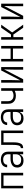

<svg xmlns="http://www.w3.org/2000/svg" viewBox="1962 -2530 576 4540"><g transform="rotate(-90 2250.0 -260.0)"><path d="M66 0V-520H434V0H373V-465H127V0Z M723 8Q691 8 660 0Q629 -8 605 -28.5Q581 -49 569.5 -79.5Q558 -110 558 -141Q558 -166 565 -190.5Q572 -215 587.5 -234Q603 -253 625 -266Q647 -279 670.5 -286.5Q694 -294 719 -296.5Q744 -299 768 -299H873V-352Q873 -368 870 -384.5Q867 -401 859.5 -415.5Q852 -430 840 -441.5Q828 -453 813 -460Q798 -467 781.5 -470Q765 -473 749 -473Q727 -473 705.5 -469Q684 -465 665.5 -453Q647 -441 636 -421.5Q625 -402 625 -381V-379H564V-381Q564 -403 571 -424.5Q578 -446 591 -464Q604 -482 622.5 -494.5Q641 -507 661.5 -514.5Q682 -522 704.5 -525Q727 -528 749 -528Q773 -528 797 -524Q821 -520 843 -510Q865 -500 883.5 -483.5Q902 -467 913.5 -445.5Q925 -424 929.5 -400Q934 -376 934 -352V0H873V-88Q864 -66 849 -47Q834 -28 814 -15Q794 -2 770.5 3Q747 8 723 8ZM746 -47Q763 -47 780.5 -50.5Q798 -54 813.5 -62Q829 -70 841 -83Q853 -96 860.5 -112Q868 -128 870.5 -145.5Q873 -163 873 -180V-244H768Q752 -244 735 -242.5Q718 -241 702 -237Q686 -233 670.5 -226Q655 -219 643 -207.5Q631 -196 625 -180Q619 -164 619 -147Q619 -124 629.5 -103Q640 -82 658.5 -69Q677 -56 700 -51.5Q723 -47 746 -47Z M1373 0V-465H1154V-256Q1154 -235 1154 -214Q1154 -193 1152.5 -172.5Q1151 -152 1147.5 -131.5Q1144 -111 1137.5 -91Q1131 -71 1121.5 -52.5Q1112 -34 1095 -22Q1078 -10 1057.5 -5Q1037 0 1017 0V-55Q1031 -55 1045 -62Q1059 -69 1067.5 -81Q1076 -93 1079.5 -107.5Q1083 -122 1086 -136.5Q1089 -151 1090.5 -166Q1092 -181 1092.5 -195.5Q1093 -210 1093.5 -225Q1094 -240 1094 -255V-520H1434V0Z M1723 8Q1691 8 1660 0Q1629 -8 1605 -28.5Q1581 -49 1569.5 -79.5Q1558 -110 1558 -141Q1558 -166 1565 -190.5Q1572 -215 1587.5 -234Q1603 -253 1625 -266Q1647 -279 1670.5 -286.5Q1694 -294 1719 -296.5Q1744 -299 1768 -299H1873V-352Q1873 -368 1870 -384.5Q1867 -401 1859.5 -415.5Q1852 -430 1840 -441.5Q1828 -453 1813 -460Q1798 -467 1781.5 -470Q1765 -473 1749 -473Q1727 -473 1705.5 -469Q1684 -465 1665.5 -453Q1647 -441 1636 -421.5Q1625 -402 1625 -381V-379H1564V-381Q1564 -403 1571 -424.5Q1578 -446 1591 -464Q1604 -482 1622.5 -494.5Q1641 -507 1661.5 -514.5Q1682 -522 1704.5 -525Q1727 -528 1749 -528Q1773 -528 1797 -524Q1821 -520 1843 -510Q1865 -500 1883.5 -483.5Q1902 -467 1913.5 -445.5Q1925 -424 1929.5 -400Q1934 -376 1934 -352V0H1873V-88Q1864 -66 1849 -47Q1834 -28 1814 -15Q1794 -2 1770.5 3Q1747 8 1723 8ZM1746 -47Q1763 -47 1780.5 -50.5Q1798 -54 1813.5 -62Q1829 -70 1841 -83Q1853 -96 1860.5 -112Q1868 -128 1870.5 -145.5Q1873 -163 1873 -180V-244H1768Q1752 -244 1735 -242.5Q1718 -241 1702 -237Q1686 -233 1670.5 -226Q1655 -219 1643 -207.5Q1631 -196 1625 -180Q1619 -164 1619 -147Q1619 -124 1629.5 -103Q1640 -82 1658.5 -69Q1677 -56 1700 -51.5Q1723 -47 1746 -47Z M2373 0V-199Q2348 -186 2319.5 -179Q2291 -172 2262 -172Q2235 -172 2208 -176.5Q2181 -181 2156.5 -193Q2132 -205 2112.5 -224.5Q2093 -244 2082 -269Q2071 -294 2068.5 -321Q2066 -348 2066 -375V-520H2127V-375Q2127 -356 2128.5 -337Q2130 -318 2137.5 -300Q2145 -282 2158 -267.5Q2171 -253 2188 -244Q2205 -235 2224 -231.5Q2243 -228 2262 -228Q2292 -228 2321 -237.5Q2350 -247 2373 -265V-520H2434V0Z M2566 0V-520H2627V-312Q2627 -251 2624.5 -190.5Q2622 -130 2621 -69L2854 -520H2934V0H2873V-208Q2873 -269 2875.5 -329.5Q2878 -390 2879 -451L2646 0Z M3066 0V-520H3127V-297H3373V-520H3434V0H3373V-242H3127V0Z M3582 0V-520H3642V-288H3703L3864 -520H3936L3753 -260L3936 0H3864L3703 -232H3642V0Z M4066 0V-520H4127V-312Q4127 -251 4124.5 -190.5Q4122 -130 4121 -69L4354 -520H4434V0H4373V-208Q4373 -269 4375.5 -329.5Q4378 -390 4379 -451L4146 0Z"/></g></svg>

Font: Iosevka Light
Style: Regular
Weight: 300
Monospace: yes
Designer: Belleve Invis
Foundry: Belleve Invis
Version: Version 32.5.0; ttfautohint (v1.8.4)